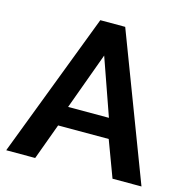

<svg xmlns="http://www.w3.org/2000/svg" viewBox="-105 -809 882 909"><g transform="rotate(15 336.0 -355.0)"><path d="M147 0 212 -177H460L526 0H668L398 -710H276L5 0ZM337 -553 435 -274H235Z"/></g></svg>

Font: RT Raleway Bold
Style: Regular
Weight: 400
Designer: Matt McInerney, Pablo Impallari, Rodrigo Fuenzalida — Edited by Milan Moffatt in April 2016
Foundry: Matt McInerney, Pablo Impallari, Rodrigo Fuenzalida — Edited by Milan Moffatt in April 2016
Version: Version 3.001